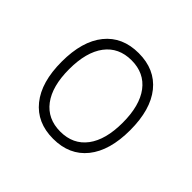

<svg xmlns="http://www.w3.org/2000/svg" viewBox="-132 -684 851 851"><g transform="rotate(45 293.0 -258.5)"><path d="M293 9.8Q191.4 9.8 134.8 -60.5Q78.1 -130.9 78.1 -258.8Q78.1 -387.2 134.8 -457.3Q191.4 -527.3 293 -527.3Q395 -527.3 451.4 -457.3Q507.8 -387.2 507.8 -258.8Q507.8 -130.9 451.4 -60.5Q395 9.8 293 9.8ZM293 -35.2Q373 -35.2 417 -93.5Q460.9 -151.9 460.9 -258.8Q460.9 -365.7 417 -424.1Q373 -482.4 293 -482.4Q212.9 -482.4 168.9 -424.1Q125 -365.7 125 -258.8Q125 -151.9 168.9 -93.5Q212.9 -35.2 293 -35.2Z"/></g></svg>

Font: Cascadia Mono NF ExtraLight
Style: Regular
Weight: 200
Monospace: yes
Designer: Aaron Bell
Foundry: Saja Typeworks
Version: Version 2404.023; ttfautohint (v1.8.4)